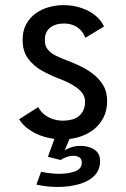

<svg xmlns="http://www.w3.org/2000/svg" viewBox="-20 -532 490 748"><path d="M224.4 11Q187.3 11 154.1 1.4Q120.9 -8.2 95.2 -25.9Q69.4 -43.5 54.4 -67.3L128.9 -114.9Q137.6 -98.1 152.4 -86.2Q167.3 -74.4 186.1 -68.1Q205 -61.9 225.9 -61.9Q244.1 -61.9 259.8 -66.1Q275.5 -70.3 287 -79.5Q298.4 -88.7 304.9 -102.7Q311.4 -116.6 311.4 -136.1Q311.4 -152.9 302.4 -166.5Q293.3 -180.1 278 -191.1Q262.8 -202.2 244.4 -211Q225.9 -219.9 207.4 -226.6Q176.1 -238.6 143.9 -256.4Q111.6 -274.1 89.9 -303.1Q68.1 -332.1 68.1 -376.9Q68.1 -411.9 81.9 -437.4Q95.6 -462.8 118.4 -479.4Q141.3 -495.9 169.8 -504Q198.2 -512 227.7 -512Q265.7 -512 297.9 -500.7Q330.1 -489.4 352.8 -470.5Q375.5 -451.6 385.1 -428.7L312.4 -384.8Q305.4 -403.6 293 -415.9Q280.6 -428.2 264.3 -434.3Q247.9 -440.4 229.2 -440.4Q214.2 -440.4 200.7 -436.8Q187.2 -433.1 176.8 -425.4Q166.4 -417.6 160.5 -405.4Q154.6 -393.1 154.6 -375.8Q154.6 -352.6 166.9 -338.2Q179.3 -323.7 199 -314.4Q218.8 -305 240.1 -296.9Q261 -289.1 287.8 -276.8Q314.6 -264.6 339.6 -246.1Q364.7 -227.6 381.1 -201.4Q397.4 -175.1 397.4 -139.1Q397.4 -101.4 382.7 -73.1Q367.9 -44.8 343.2 -26.1Q318.4 -7.5 287.6 1.8Q256.8 11 224.4 11ZM195.3 0H254.7L216.1 91.4L166.6 78.7ZM216.1 91.4 229.3 56.1Q239.1 48.1 256.5 42.2Q273.9 36.3 293.3 36.3Q312.4 36.3 329.8 42Q347.3 47.7 358.6 60.5Q369.9 73.2 369.9 95Q369.9 131.1 346.7 153.4Q323.6 175.8 285.9 186.1Q248.3 196.4 204.4 196.4Q183.7 196.4 162.9 194Q142.1 191.7 121.9 187L140.1 137.1Q157.9 140.9 176 143Q194.1 145.1 210.6 145.1Q247.2 145.1 272.9 135.4Q298.6 125.6 298.6 101.6Q298.6 86.8 289.1 80.9Q279.7 75 265.7 75Q252.4 75 237.9 80.3Q223.4 85.6 216.1 91.4Z"/></svg>

Font: League Mono Thin Condensed
Style: Regular
Weight: 100
Width: 1
Designer: Tyler Finck
Foundry: The League of Moveable Type / Tyler Finck
Version: Version 2.300;RELEASE